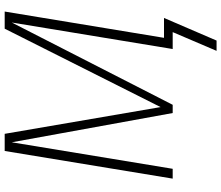

<svg xmlns="http://www.w3.org/2000/svg" viewBox="-84 -692 967 840"><g transform="rotate(-90 400.0 -271.5)"><path d="M643 192H598L680 0H606L722 -704L362 0H326L198 -704L82 0H39L160 -735H235L352 -53L695 -735H770L655 -38H742Z"/></g></svg>

Font: Iosevka Aile XLt Obl
Style: Regular
Weight: 200
Italic angle: -9°
Designer: Belleve Invis
Foundry: Belleve Invis
Version: Version 31.1.0; ttfautohint (v1.8.4)